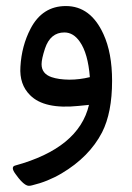

<svg xmlns="http://www.w3.org/2000/svg" viewBox="-20 -346 434 629"><path d="M29.8 196.3Q238.3 139.2 271.5 -2.4L237.3 1Q125 12.7 78.6 -34.2Q43 -69.3 46.9 -127.4Q50.8 -195.8 80.1 -252Q118.7 -326.2 195.8 -326.2Q276.9 -326.2 318.8 -234.4Q347.2 -172.9 347.2 -81.1Q347.2 22.9 314.5 87.4Q272.9 168 181.6 222.2Q136.2 249 85 261.2Q79.6 262.7 74.2 262.7Q64 262.7 48.3 246.1Q42.5 240.2 31.2 224.6Q22 212.4 22 205.1Q22 198.2 29.8 196.3ZM274.4 -93.3Q268.1 -171.4 241.7 -209Q220.7 -239.7 190.9 -239.7Q145 -239.7 127.4 -187Q116.2 -152.8 116.2 -135.7Q116.2 -104.5 148.9 -93.3Q171.9 -85.4 207 -85Q240.7 -85 274.4 -93.3Z"/></svg>

Font: Sahel WOL
Style: WOL
Weight: 400
Foundry: Saber Rastikerdar (saber.rastikerdar@gmail.com)
Version: Version 1.0.0-alpha22